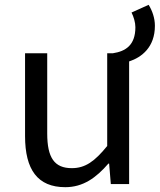

<svg xmlns="http://www.w3.org/2000/svg" viewBox="-20 -764 663 797"><path d="M251 13C325 13 379 -26 430 -85H433L440 0H516V-509C568 -526 623 -568 623 -657C623 -689 612 -720 597 -744L526 -712C535 -694 542 -671 542 -651C542 -576 501 -551 449 -543H425V-158C373 -94 334 -66 278 -66C206 -66 176 -109 176 -210V-543H84V-199C84 -60 136 13 251 13Z"/></svg>

Font: GenYoGothic2 TW R
Style: Regular
Weight: 400
Version: Version 2.100;PS 2.1;hotconv 16.6.51;makeotf.lib2.5.65220 DE